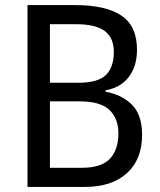

<svg xmlns="http://www.w3.org/2000/svg" viewBox="-20 -827 627 754"><path d="M275 -807Q395 -807 456.5 -766Q518 -725 518 -632Q518 -567 486 -525Q454 -483 394 -472V-467Q459 -455 498.5 -415.5Q538 -376 538 -297Q538 -201 478.5 -147Q419 -93 314 -93H88V-807ZM287 -502Q365 -502 396 -532.5Q427 -563 427 -623Q427 -679 391 -705.5Q355 -732 278 -732H176V-502ZM176 -429V-168H300Q379 -168 412 -204Q445 -240 445 -303Q445 -361 410 -395Q375 -429 292 -429Z"/></svg>

Font: Noto Sans Kannada UI SemiCondensed
Style: Regular
Weight: 400
Width: 4
Designer: Jelle Bosma - Monotype Design Team
Foundry: Monotype Imaging Inc.
Version: Version 2.005; ttfautohint (v1.8.4.7-5d5b)